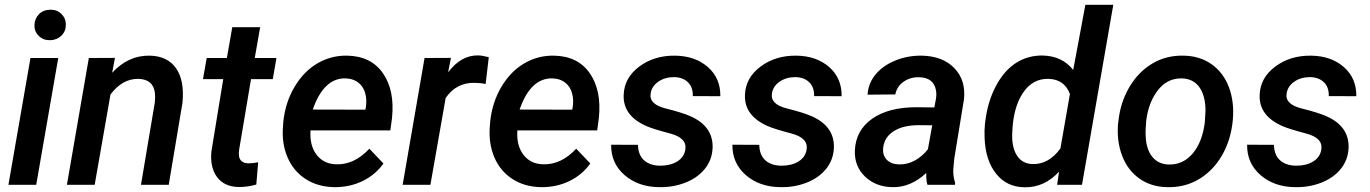

<svg xmlns="http://www.w3.org/2000/svg" viewBox="-20 -770 5707 800"><path d="M130.9 0H15.1L106.9 -528.3H222.7ZM123.5 -663.6Q123.5 -690.4 141.1 -709.5Q158.7 -728.5 188.5 -729.5Q216.8 -730.5 235.6 -712.2Q254.4 -693.8 254.4 -667.5Q254.4 -639.6 236.1 -621.6Q217.8 -603.5 189.5 -602.5Q161.6 -601.6 142.6 -619.4Q123.5 -637.2 123.5 -663.6Z M459 -528.8 447.3 -466.8Q515.1 -540 604 -538.1Q678.2 -536.6 713.9 -485.1Q749.5 -433.6 740.2 -341.3L683.1 0H567.4L625 -342.8Q627.4 -363.8 625.5 -381.8Q619.1 -439.9 556.2 -441.4Q490.2 -442.4 440.4 -376.5L374.5 0H258.8L350.1 -528.3Z M1064 -656.7 1041.5 -528.3H1131.8L1116.7 -440.4H1025.9L976.1 -144.5Q974.6 -132.3 975.6 -122.6Q978.5 -90.8 1014.6 -89.4Q1032.7 -89.4 1055.7 -93.8L1047.9 -1Q1011.7 9.3 975.1 9.3Q914.6 8.3 884.5 -32Q854.5 -72.3 860.8 -138.7L910.2 -440.4H825.7L841.3 -528.3H925.3L947.8 -656.7Z M1371.6 9.8Q1302.7 8.3 1252.2 -24.9Q1201.7 -58.1 1177.5 -115.7Q1153.3 -173.3 1159.2 -244.1L1160.6 -264.2Q1169.4 -344.7 1207.8 -408.9Q1246.1 -473.1 1303.2 -506.3Q1360.4 -539.6 1427.2 -538.1Q1526.4 -536.1 1575.9 -464.4Q1625.5 -392.6 1613.3 -277.3L1606.4 -226.6H1273.9Q1269.5 -163.6 1299.3 -125Q1329.1 -86.4 1381.3 -85.4Q1456.1 -83 1519 -150.4L1577.6 -88.9Q1544.4 -41.5 1490.2 -15.4Q1436 10.7 1371.6 9.8ZM1420.9 -443.4Q1329.1 -446.3 1283.2 -313.5L1502.4 -313L1504.4 -323.2Q1507.8 -345.7 1504.9 -367.2Q1499.5 -401.9 1477.5 -421.9Q1455.6 -441.9 1420.9 -443.4Z M2003.4 -419.9Q1981 -424.8 1958 -424.8Q1881.8 -426.8 1836.9 -361.8L1773.4 0H1657.7L1749 -528.3L1858.9 -528.8L1847.2 -468.8Q1901.4 -540.5 1972.2 -539.1Q1988.3 -539.1 2016.6 -531.7Z M2233.4 9.8Q2164.6 8.3 2114 -24.9Q2063.5 -58.1 2039.3 -115.7Q2015.1 -173.3 2021 -244.1L2022.5 -264.2Q2031.2 -344.7 2069.6 -408.9Q2107.9 -473.1 2165 -506.3Q2222.2 -539.6 2289.1 -538.1Q2388.2 -536.1 2437.7 -464.4Q2487.3 -392.6 2475.1 -277.3L2468.3 -226.6H2135.7Q2131.3 -163.6 2161.1 -125Q2190.9 -86.4 2243.2 -85.4Q2317.9 -83 2380.9 -150.4L2439.5 -88.9Q2406.2 -41.5 2352.1 -15.4Q2297.9 10.7 2233.4 9.8ZM2282.7 -443.4Q2190.9 -446.3 2145 -313.5L2364.3 -313L2366.2 -323.2Q2369.6 -345.7 2366.7 -367.2Q2361.3 -401.9 2339.4 -421.9Q2317.4 -441.9 2282.7 -443.4Z M2835.4 -146.5Q2843.8 -194.8 2772.7 -213.6Q2701.7 -232.4 2675.8 -243.7Q2575.2 -286.6 2578.6 -374.5Q2581.1 -445.8 2643.3 -492.4Q2705.6 -539.1 2792.5 -538.1Q2876.5 -537.1 2929.4 -490.7Q2982.4 -444.3 2981.4 -369.1L2866.7 -369.6Q2867.7 -406.2 2846.7 -427Q2825.7 -447.8 2789.1 -448.7Q2750.5 -448.7 2722.9 -429.7Q2695.3 -410.6 2690.9 -379.9Q2684.1 -335.4 2753.4 -318.1Q2822.8 -300.8 2856 -286.1Q2952.6 -243.7 2949.2 -153.3Q2946.8 -103 2916.3 -65.7Q2885.7 -28.3 2834.5 -8.5Q2783.2 11.2 2725.6 9.8Q2639.2 8.8 2582.3 -40.5Q2525.4 -89.8 2526.4 -167L2638.2 -166.5Q2639.2 -124 2663.6 -102.1Q2688 -80.1 2730.5 -79.6Q2773.4 -79.6 2802 -97.4Q2830.6 -115.2 2835.4 -146.5Z M3340.8 -146.5Q3349.1 -194.8 3278.1 -213.6Q3207 -232.4 3181.2 -243.7Q3080.6 -286.6 3084 -374.5Q3086.4 -445.8 3148.7 -492.4Q3210.9 -539.1 3297.9 -538.1Q3381.8 -537.1 3434.8 -490.7Q3487.8 -444.3 3486.8 -369.1L3372.1 -369.6Q3373 -406.2 3352.1 -427Q3331.1 -447.8 3294.4 -448.7Q3255.9 -448.7 3228.3 -429.7Q3200.7 -410.6 3196.3 -379.9Q3189.5 -335.4 3258.8 -318.1Q3328.1 -300.8 3361.3 -286.1Q3458 -243.7 3454.6 -153.3Q3452.1 -103 3421.6 -65.7Q3391.1 -28.3 3339.8 -8.5Q3288.6 11.2 3231 9.8Q3144.5 8.8 3087.6 -40.5Q3030.8 -89.8 3031.7 -167L3143.6 -166.5Q3144.5 -124 3168.9 -102.1Q3193.4 -80.1 3235.8 -79.6Q3278.8 -79.6 3307.4 -97.4Q3335.9 -115.2 3340.8 -146.5Z M3844.2 0Q3838.4 -19.5 3839.4 -49.3Q3773.9 11.7 3698.2 9.8Q3629.4 8.8 3584.2 -34.4Q3539.1 -77.6 3542 -144Q3545.9 -227.5 3614.3 -275.4Q3682.6 -323.2 3797.9 -323.2L3873 -322.3L3879.9 -358.4Q3882.8 -377.4 3879.9 -394Q3870.1 -446.8 3810.1 -448.2Q3772.9 -449.2 3744.9 -429.4Q3716.8 -409.7 3710.4 -376.5L3594.7 -375.5Q3598.1 -424.3 3629.4 -461.2Q3660.6 -498 3712.4 -518.6Q3764.2 -539.1 3821.8 -538.1Q3908.2 -536.1 3956.5 -486.1Q4004.9 -436 3996.6 -356.4L3956.1 -108.9L3952.1 -64.9Q3950.7 -36.1 3959.5 -8.8L3959 0ZM3725.1 -85Q3761.7 -84 3793 -101.8Q3824.2 -119.6 3846.2 -147.9L3864.3 -248L3809.1 -248.5Q3743.7 -248.5 3704.6 -223.9Q3665.5 -199.2 3660.2 -156.2Q3656.2 -123.5 3674.6 -104.7Q3692.9 -85.9 3725.1 -85Z M4085.4 -264.6Q4095.2 -346.2 4129.4 -411.1Q4163.6 -476.1 4213.9 -508.1Q4264.2 -540 4325.7 -538.6Q4406.2 -536.6 4451.7 -478.5L4502.4 -750H4618.7L4488.3 0H4384.8L4392.6 -54.7Q4331.1 12.2 4248 10.3Q4174.3 9.3 4130.1 -46.6Q4085.9 -102.5 4082.5 -195.3Q4081.1 -225.6 4084 -254.4ZM4197.8 -219.2Q4194.3 -158.7 4216.6 -123Q4238.8 -87.4 4282.7 -86.4Q4349.6 -84.5 4398.4 -151.4L4438 -378.4Q4415 -439.5 4349.1 -441.4Q4282.7 -443.4 4242.2 -382.8Q4201.7 -322.3 4197.8 -219.2Z M4640.1 -266.1Q4648.4 -343.8 4685.8 -407.2Q4723.1 -470.7 4781.7 -505.4Q4840.3 -540 4911.6 -538.1Q4979.5 -537.1 5028.8 -502Q5078.1 -466.8 5100.8 -405.8Q5123.5 -344.7 5116.7 -270Q5108.9 -186 5071 -121.6Q5033.2 -57.1 4974.4 -22.7Q4915.5 11.7 4843.8 9.8Q4776.4 8.8 4727.3 -26.1Q4678.2 -61 4655.3 -121.8Q4632.3 -182.6 4638.7 -255.9ZM4753.9 -199.2Q4756.3 -147.9 4781 -116.9Q4805.7 -85.9 4849.6 -84.5Q4909.2 -83 4949.5 -130.4Q4989.7 -177.7 5000 -259.8L5002.9 -307.6Q5002.9 -370.1 4978 -405.8Q4953.1 -441.4 4905.8 -443.4Q4831.5 -445.3 4788.6 -370.6Q4762.7 -325.2 4755.9 -266.1Q4752 -225.1 4753.9 -199.2Z M5485.4 -146.5Q5493.7 -194.8 5422.6 -213.6Q5351.6 -232.4 5325.7 -243.7Q5225.1 -286.6 5228.5 -374.5Q5231 -445.8 5293.2 -492.4Q5355.5 -539.1 5442.4 -538.1Q5526.4 -537.1 5579.3 -490.7Q5632.3 -444.3 5631.3 -369.1L5516.6 -369.6Q5517.6 -406.2 5496.6 -427Q5475.6 -447.8 5439 -448.7Q5400.4 -448.7 5372.8 -429.7Q5345.2 -410.6 5340.8 -379.9Q5334 -335.4 5403.3 -318.1Q5472.7 -300.8 5505.9 -286.1Q5602.5 -243.7 5599.1 -153.3Q5596.7 -103 5566.2 -65.7Q5535.6 -28.3 5484.4 -8.5Q5433.1 11.2 5375.5 9.8Q5289.1 8.8 5232.2 -40.5Q5175.3 -89.8 5176.3 -167L5288.1 -166.5Q5289.1 -124 5313.5 -102.1Q5337.9 -80.1 5380.4 -79.6Q5423.3 -79.6 5451.9 -97.4Q5480.5 -115.2 5485.4 -146.5Z"/></svg>

Font: TypoPRO Roboto
Style: Italic
Weight: 500
Italic angle: -12°
Designer: Google
Version: Version 2.136; 2016